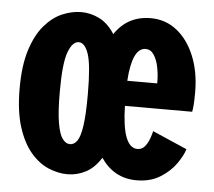

<svg xmlns="http://www.w3.org/2000/svg" viewBox="-43 -559 687 617"><g transform="rotate(5 300.0 -250.5)"><path d="M195.5 11Q165.5 11 134.2 -2.2Q103 -15.5 77 -46Q51 -76.5 35 -126.8Q19 -177 19 -251Q19 -324.5 35 -374.8Q51 -425 77 -455.2Q103 -485.5 134.2 -498.8Q165.5 -512 195.5 -512Q226 -512 254.2 -497.8Q282.5 -483.5 303.5 -450.5Q345 -512 419.5 -512Q467.5 -512 504 -483Q540.5 -454 561.2 -403.2Q582 -352.5 582 -287Q582 -260.5 580.8 -246Q579.5 -231.5 578 -224H361Q364 -89.5 413 -89.5Q427.5 -89.5 436.8 -100.8Q446 -112 451.2 -126.8Q456.5 -141.5 458.5 -151L570 -102.5Q564 -82 545.2 -55.2Q526.5 -28.5 494.8 -8.8Q463 11 418.5 11Q346 11 303.5 -51.5Q282.5 -18 254.5 -3.5Q226.5 11 195.5 11ZM195.5 -86Q209 -86 218.8 -99.8Q228.5 -113.5 233.8 -149.2Q239 -185 239 -251Q239 -345 227.2 -380Q215.5 -415 195.5 -415Q175.5 -415 162 -379.5Q148.5 -344 148.5 -251Q148.5 -185.5 154.8 -149.8Q161 -114 171.8 -100Q182.5 -86 195.5 -86ZM361.5 -305H458V-311Q458 -334.5 453.2 -357.8Q448.5 -381 438.2 -396.5Q428 -412 411.5 -412Q368.5 -412 361.5 -305Z"/></g></svg>

Font: Trispace Condensed SemiBold
Style: Regular
Weight: 600
Width: 3
Designer: Tyler Finck
Foundry: Etcetera Type Company
Version: Version 1.210; ttfautohint (v1.8.3)